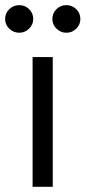

<svg xmlns="http://www.w3.org/2000/svg" viewBox="-27 -720 330 740"><path d="M47.4 -593.8Q24.9 -593.8 8.8 -609.4Q-7.3 -625 -7.3 -646.5Q-7.3 -669.4 8.8 -684.8Q24.9 -700.2 47.4 -700.2Q69.3 -700.2 85.2 -684.8Q101.1 -669.4 101.1 -646.5Q101.1 -625 85 -609.4Q68.8 -593.8 47.4 -593.8ZM228.5 -593.8Q207 -593.8 190.9 -609.4Q174.8 -625 174.8 -646.5Q174.8 -669.4 190.7 -684.8Q206.5 -700.2 228.5 -700.2Q251 -700.2 266.8 -684.8Q282.7 -669.4 282.7 -646.5Q282.7 -625 266.8 -609.4Q251 -593.8 228.5 -593.8ZM98.6 0V-500H176.3V0Z"/></svg>

Font: Now
Style: Regular
Weight: 400
Designer: Alfredo Marco Pradil
Foundry: Alfredo Marco Pradil
Version: Version 1.002;PS 001.002;hotconv 1.0.88;makeotf.lib2.5.64775